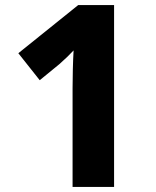

<svg xmlns="http://www.w3.org/2000/svg" viewBox="-20 -734 612 754"><path d="M428 0H265V-387Q265 -419 266 -460.5Q267 -502 269 -536Q259 -525 244 -510.5Q229 -496 213 -482L136 -419L52 -525L287 -714H428Z"/></svg>

Font: Noto Sans Sinhala UI ExtraBold
Style: Regular
Weight: 800
Designer: Jelle Bosma - Monotype Design Team
Foundry: Monotype Imaging Inc.
Version: Version 2.006; ttfautohint (v1.8.4.7-5d5b)